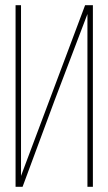

<svg xmlns="http://www.w3.org/2000/svg" viewBox="-20 -720 418 740"><path d="M317 -666 190 -332 67 0H40V-700H61V-42L308 -700H338V0H317Z"/></svg>

Font: Bebas Neue Light
Style: Regular
Weight: 300
Designer: Ryoichi Tsunekawa
Foundry: Ryoichi Tsunekawa
Version: Version 001.003; ttfautohint (v1.5.65-e2d9)